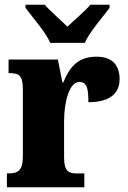

<svg xmlns="http://www.w3.org/2000/svg" viewBox="-20 -786 536 806"><path d="M191 -606H336C355 -651 412 -715 440 -753V-766H359C341 -743 290 -700 263 -674C237 -700 187 -743 168 -766H87V-753C115 -715 172 -651 191 -606ZM9 0H334V-58H302C269 -58 249 -66 249 -125V-277C249 -358 271 -442 313 -442C346 -442 351 -412 351 -357C429 -357 482 -385 482 -454C482 -508 455 -548 386 -548C317 -548 276 -516 246 -440H242L223 -536H16V-479H20C59 -479 76 -470 76 -411V-130C76 -67 53 -58 13 -58H9Z"/></svg>

Font: Noto Serif Devanagari Condensed Black
Style: Regular
Weight: 900
Width: 3
Designer: Universal Thirst, Indian Type Foundry and the Monotype Design Team
Foundry: Monotype Imaging Inc.
Version: Version 2.004